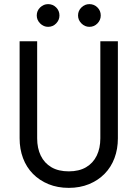

<svg xmlns="http://www.w3.org/2000/svg" viewBox="-20 -900 666 930"><path d="M358 -825Q358 -848 374.5 -864Q391 -880 413 -880Q436 -880 452 -864Q468 -848 468 -825Q468 -803 452 -786.5Q436 -770 413 -770Q391 -770 374.5 -786.5Q358 -803 358 -825ZM158 -825Q158 -848 174.5 -864Q191 -880 213 -880Q236 -880 252 -864Q268 -848 268 -825Q268 -803 252 -786.5Q236 -770 213 -770Q191 -770 174.5 -786.5Q158 -803 158 -825ZM160 -700V-230Q160 -182 177.5 -146Q195 -110 229 -90Q263 -70 313 -70Q363 -70 397 -90Q431 -110 448.5 -146Q466 -182 466 -230V-700H551V-230Q551 -178 534.5 -134Q518 -90 486.5 -58Q455 -26 411 -8Q367 10 313 10Q259 10 215 -8Q171 -26 139.5 -58Q108 -90 91.5 -134Q75 -178 75 -230V-700Z"/></svg>

Font: Venryn Sans
Style: Regular
Weight: 400
Designer: Owen Earl, indestructible type* (font) & Cristiano Sobral (main changes)
Version: Version 3.600; ttfautohint (v1.8.3)